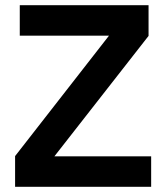

<svg xmlns="http://www.w3.org/2000/svg" viewBox="-20 -718 639 738"><path d="M561 0H38V-118L399 -581H56V-698H551V-580L189 -117H561Z"/></svg>

Font: IBMPlexSans-SemiBold
Style: Regular
Weight: 600
Designer: Mike Abbink, Paul van der Laan, Pieter van Rosmalen
Foundry: Bold Monday
Version: Version 3.1